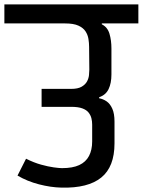

<svg xmlns="http://www.w3.org/2000/svg" viewBox="-56 -861 652 877"><path d="M63 -136Q99 -118 131.5 -109Q164 -100 189.5 -96.5Q215 -93 227 -93Q276 -93 306 -107Q336 -121 350.5 -148.5Q365 -176 365 -215V-292Q365 -307 361.5 -321Q358 -335 348.5 -347Q339 -359 320 -366Q301 -373 269 -373H134V-455H269Q300 -455 317 -465Q334 -475 341.5 -489Q349 -503 350.5 -518Q352 -533 352 -543L351 -647Q351 -664 348 -683Q345 -702 334.5 -718Q324 -734 302 -744Q280 -754 241 -754H-36V-841H576V-754H409V-750Q435 -737 444 -707Q453 -677 453 -639V-521Q453 -481 440 -454Q427 -427 397 -417V-412Q415 -409 431 -398Q447 -387 457 -364.5Q467 -342 467 -306V-206Q467 -99 406.5 -50Q346 -1 225 -4Q176 -5 122 -19Q68 -33 24 -59Z"/></svg>

Font: Matangi SemiBold
Style: Regular
Weight: 600
Designer: Prashant Pant
Foundry: The Graphic Ant
Version: Version 3.002